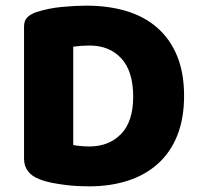

<svg xmlns="http://www.w3.org/2000/svg" viewBox="-20 -643 706 679"><path d="M451 -301Q451 -391 409 -436.5Q367 -482 297 -482Q283 -482 268.5 -481Q254 -480 239 -478V-130Q250 -128 266 -126.5Q282 -125 296 -125Q365 -125 408 -169Q451 -213 451 -301ZM631 -304Q631 -224 607 -164Q583 -104 538.5 -64Q494 -24 432 -4Q370 16 295 16Q278 16 256 15Q234 14 210.5 11Q187 8 163.5 3.5Q140 -1 120 -9Q65 -30 65 -82V-549Q65 -570 76.5 -581.5Q88 -593 108 -600Q151 -614 199 -618.5Q247 -623 285 -623Q363 -623 426.5 -604Q490 -585 535.5 -545.5Q581 -506 606 -446Q631 -386 631 -304Z"/></svg>

Font: Baloo Tammudu 2 ExtraBold
Style: Regular
Weight: 800
Designer: Maithili Shingre, Omkar Shende and Ek Type
Foundry: Ek Type
Version: Version 1.640;hotconv 1.0.111;makeotfexe 2.5.65597; ttfautoh